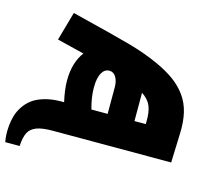

<svg xmlns="http://www.w3.org/2000/svg" viewBox="-112 -820 1234 1094"><g transform="rotate(15 504.5 -273.0)"><path d="M720.2 -525.9Q784.2 -496.6 827.4 -465.1Q870.6 -433.6 901.4 -391.6Q932.1 -349.6 945.1 -295.2Q958 -240.7 955.1 -169.9L949.2 0H254.9Q190.4 -0.5 156.2 12.5Q122.1 25.4 107.9 53Q93.8 80.6 90.8 132.8H5.9Q2 111.8 0.7 88.6Q-0.5 65.4 2.4 34.7Q5.4 3.9 13.7 -23.9Q22 -51.8 40.5 -79.8Q59.1 -107.9 86.2 -128.2Q113.3 -148.4 156.7 -161.1Q200.2 -173.8 254.9 -173.8H271Q254.9 -244.6 254.9 -297.9Q254.9 -403.3 305.2 -470.2L145 -509.8L192.9 -679.2Q448.2 -616.2 545.2 -588.9Q642.1 -561.5 720.2 -525.9ZM413.1 -299.8Q413.1 -239.3 432.1 -173.8H527.8V-331.1Q527.8 -365.7 513.9 -389.9Q500 -414.1 474.1 -414.1Q445.8 -414.1 429.4 -384Q413.1 -354 413.1 -299.8ZM752.9 -189Q754.4 -244.6 740.2 -279.3Q726.1 -314 686 -340.8V-331.1V-173.8H752.9Z"/></g></svg>

Font: Montserrat-Arabic ExtraBold
Style: Regular
Weight: 800
Designer: Mohamed Gaber
Foundry: Kief Type Foundry
Version: Version 5.008;PS 005.008;hotconv 1.0.88;makeotf.lib2.5.64775